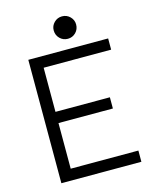

<svg xmlns="http://www.w3.org/2000/svg" viewBox="-123 -912 783 992"><g transform="rotate(-15 268.5 -416.0)"><path d="M80 0V-660H507V-600H146V-364H437V-304H146V-60H508V0ZM306 -712Q281 -712 263.5 -729.5Q246 -747 246 -773Q246 -797 263.5 -814.5Q281 -832 306 -832Q331 -832 348.5 -814.5Q366 -797 366 -773Q366 -747 348.5 -729.5Q331 -712 306 -712Z"/></g></svg>

Font: Lil Grotesk
Style: Regular
Weight: 400
Designer: Bastien Sozeau
Foundry: NBR — Bastien Sozeau
Version: Version 4.002; ttfautohint (v1.8.4.7-5d5b)